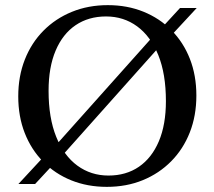

<svg xmlns="http://www.w3.org/2000/svg" viewBox="-20 -716 834 747"><path d="M191.5 -144.5 579.5 -579 605 -603 680.5 -685H745.5L637.5 -568.5L605.5 -540.5L217.5 -105.5L192.5 -82L116.5 0H51.5L159.5 -116.5ZM399.5 -696Q475 -696 538 -670.5Q601 -645 647.2 -598.2Q693.5 -551.5 718.8 -487Q744 -422.5 744 -344.5Q744 -266 718.5 -201Q693 -136 646 -88.5Q599 -41 535.5 -15Q472 11 395.5 11Q320 11 257 -14.5Q194 -40 147.8 -87Q101.5 -134 76.2 -198.5Q51 -263 51 -341Q51 -419 76.5 -484Q102 -549 149 -596.5Q196 -644 259.8 -670Q323.5 -696 399.5 -696ZM402 -33Q470.5 -33 520.5 -67.2Q570.5 -101.5 598 -166.2Q625.5 -231 625.5 -322.5Q625.5 -428.5 595.8 -501.8Q566 -575 513.5 -613.5Q461 -652 392.5 -652Q324.5 -652 274.2 -618Q224 -584 196.5 -519.2Q169 -454.5 169 -362.5Q169 -257 198.8 -183.5Q228.5 -110 281.2 -71.5Q334 -33 402 -33Z"/></svg>

Font: Newsreader 36pt Medium
Style: Regular
Weight: 500
Designer: Hugues Gentile
Foundry: Production Type
Version: Version 1.003